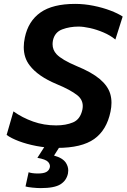

<svg xmlns="http://www.w3.org/2000/svg" viewBox="-20 -747 650 986"><path d="M273.5 12.5Q218 12.5 167.2 2.8Q116.5 -7 76.5 -22.2Q36.5 -37.5 14 -54L49 -175Q94.5 -142.5 150 -122.8Q205.5 -103 268.5 -103Q318 -103 355 -118.5Q392 -134 403 -183.5Q405 -193.5 405 -202.5Q405 -235 377.5 -257.5Q341.5 -286 271 -315Q175 -355 132.5 -411Q102 -450 102 -505Q102 -528 107.5 -554Q125 -638.5 187.8 -682.8Q250.5 -727 366 -727Q412.5 -727 459.8 -717.5Q507 -708 546.5 -693Q586 -678 610 -662L572.5 -544Q546.5 -565.5 511.2 -580.5Q476 -595.5 441.8 -603Q407.5 -610.5 383.5 -610.5Q338 -610.5 299.8 -596.2Q261.5 -582 252 -540Q250 -529.5 250 -520Q250 -490.5 270.5 -468.5Q298 -439.5 374 -407.5Q451 -376 492.2 -341.2Q533.5 -306.5 546 -265.5Q552.5 -243.5 552.5 -219Q552.5 -197.5 547.5 -173.5Q528 -79 463.8 -33.2Q399.5 12.5 273.5 12.5ZM189 219Q171.5 219 146.5 216.5Q121.5 214 111 210.5L127 137.5Q132.5 140 145.5 142Q158.5 144 174 144Q204 144 218.2 136Q232.5 128 236 112Q236.5 109 236.5 106.5Q236.5 95.5 227 84.5Q214.5 71 172 63.5L228 -24H296L290.5 0L257.5 52Q302.5 64 319 90Q330.5 108.5 330.5 128.5Q330.5 136 329 144Q321.5 180 290.5 199.5Q259.5 219 189 219Z"/></svg>

Font: Heraclito SemiBold
Style: Italic
Weight: 600
Italic angle: -12°
Designer: Kostas Bartsokas (font) & Cristiano Sobral (main changes)
Foundry: Kostas Bartsokas (font) & Cristiano Sobral (main changes)
Version: Version 1.00;July 8, 2020;FontCreator 13.0.0.2655 64-bit